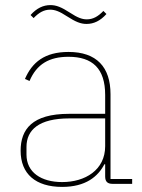

<svg xmlns="http://www.w3.org/2000/svg" viewBox="-20 -722 559 754"><path d="M320 -628C348 -628 374 -640 398 -667L386 -679C365 -657 345 -646 321 -646C302 -646 284 -653 255 -672C221 -694 201 -702 178 -702C150 -702 124 -690 100 -663L112 -651C133 -673 153 -684 177 -684C196 -684 214 -677 243 -658C277 -636 297 -628 320 -628ZM499 0V-19H414V-352C414 -459 359 -518 249 -518C155 -518 106 -477 78 -412L96 -404C124 -470 173 -499 249 -499C343 -499 393 -453 393 -349V-275H251C106 -275 61 -214 61 -130C61 -39 120 12 224 12C317 12 365 -29 390 -77H393V-29C393 -9 402 0 422 0ZM224 -7C142 -7 84 -45 84 -115V-145C84 -212 133 -257 252 -257H393V-148C393 -54 314 -7 224 -7Z"/></svg>

Font: IBM Plex Thai Thin
Style: Regular
Weight: 100
Designer: Mike Abbink, Paul van der Laan, Pieter van Rosmalen, Ben Mitchell, Mark Frömberg
Foundry: Bold Monday
Version: Version 1.0